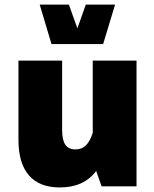

<svg xmlns="http://www.w3.org/2000/svg" viewBox="-20 -823 681 848"><path d="M155.3 -802.7H284.2L321.8 -697.8L358.9 -802.7H488.3L435.5 -628.4H207.5ZM61.5 -204.6V-555.2H254.4V-249Q254.4 -204.6 268.6 -183.8Q282.7 -163.1 313 -163.1Q341.8 -163.1 359.9 -181.4Q377.9 -199.7 389.6 -236.3V-555.2H583V0H428.7L404.8 -67.9Q350.6 4.9 244.1 4.9Q154.3 4.9 107.9 -48.3Q61.5 -101.6 61.5 -204.6Z"/></svg>

Font: Estedad-FD Black
Style: Regular
Weight: 900
Designer: Amin Abedi
Version: Version 7.3